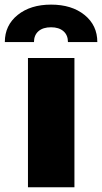

<svg xmlns="http://www.w3.org/2000/svg" viewBox="-80 -791 431 811"><path d="M38.1 0V-545.9H234.4V0ZM-59.6 -613.3Q-59.6 -684.1 -5.4 -727.8Q48.8 -771.5 135.7 -771.5Q223.1 -771.5 277.1 -727.8Q331.1 -684.1 331.1 -613.3H207Q207 -642.6 188 -659.2Q168.9 -675.8 135.7 -675.8Q101.6 -675.8 82.5 -659.2Q63.5 -642.6 63.5 -613.3Z"/></svg>

Font: Inter Tight Black
Style: Regular
Weight: 900
Designer: Rasmus Andersson
Foundry: rsms
Version: Version 3.004; ttfautohint (v1.8.4.7-5d5b)